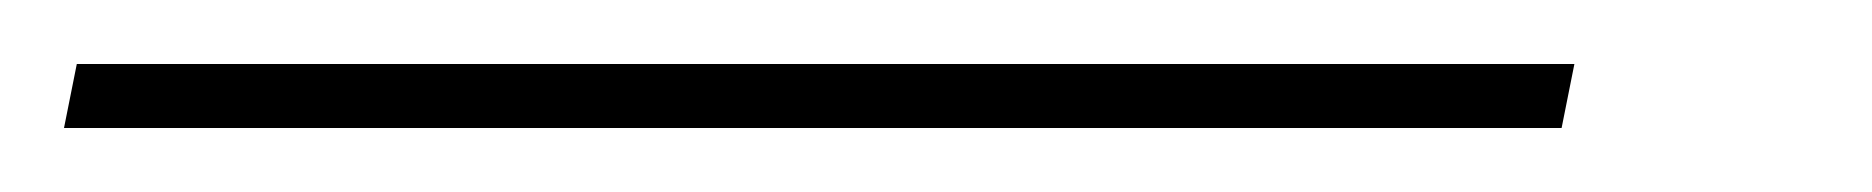

<svg xmlns="http://www.w3.org/2000/svg" viewBox="-106 77 585 60"><path d="M-86 117H382L386 97H-82Z"/></svg>

Font: Noto Serif Display Light
Style: Italic
Weight: 300
Italic angle: -12°
Designer: Monotype Design Team
Foundry: Monotype Imaging Inc.
Version: Version 2.009